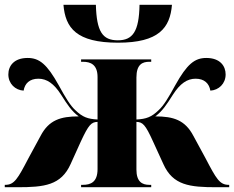

<svg xmlns="http://www.w3.org/2000/svg" viewBox="-24 -785 981 805"><path d="M471 -606C642 -606 689 -668 697 -765H561C559 -652 532 -616 470 -616C406 -616 381 -652 378 -765H242C250 -668 296 -606 471 -606ZM-4 0H49C162 0 232 -8 272 -97L315 -192C348 -263 359 -273 385 -274V-76C385 -21 356 -10 323 -10H316V0H610V-10H602C572 -10 548 -23 548 -74V-274C574 -273 585 -264 618 -191L661 -97C701 -8 771 0 884 0H937V-10H935C897 -10 883 -35 838 -121L787 -215C752 -282 703 -297 627 -297C657 -319 675 -347 701 -388C731 -435 761 -455 796 -455C833 -455 853 -435 858 -405C893 -407 922 -434 922 -473C922 -508 899 -542 841 -542C792 -542 760 -516 711 -428C682 -375 662 -342 641 -323C611 -294 589 -286 548 -284V-460C548 -515 573 -526 602 -526H610V-536H316V-526H324C356 -526 385 -514 385 -462V-284C344 -286 322 -294 292 -323C271 -342 251 -375 222 -428C173 -516 141 -542 92 -542C34 -542 11 -508 11 -473C11 -434 40 -407 75 -405C80 -435 100 -455 137 -455C172 -455 202 -435 232 -388C258 -347 276 -319 306 -297C230 -297 181 -282 146 -215L95 -121C50 -35 36 -10 -2 -10H-4Z"/></svg>

Font: Noto Serif Display ExtraBold
Style: Regular
Weight: 800
Designer: Monotype Design Team
Foundry: Monotype Imaging Inc.
Version: Version 2.009